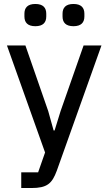

<svg xmlns="http://www.w3.org/2000/svg" viewBox="-20 -747 546 967"><path d="M158 -615C197 -615 213 -634 213 -664V-678C213 -708 197 -727 158 -727C119 -727 103 -708 103 -678V-664C103 -634 119 -615 158 -615ZM350 -615C389 -615 405 -634 405 -664V-678C405 -708 389 -727 350 -727C311 -727 295 -708 295 -678V-664C295 -634 311 -615 350 -615ZM285 -187 255 -90H250L223 -187L108 -518H15L207 21L172 121H87V200H138C217 200 242 178 266 113L491 -518H401Z"/></svg>

Font: IBM Plex Devanagari Text
Style: Regular
Weight: 450
Designer: Mike Abbink, Paul van der Laan, Pieter van Rosmalen, Erin McLaughlin
Foundry: Bold Monday
Version: Version 1.0